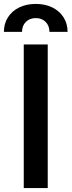

<svg xmlns="http://www.w3.org/2000/svg" viewBox="-52 -953 363 973"><path d="M189.9 -727.5V0H68.4V-727.5ZM-32.2 -791.5Q-32.2 -833 -11.7 -865.2Q8.8 -897.5 45.4 -915.3Q82 -933.1 129.4 -933.1Q176.8 -933.1 213.1 -915.3Q249.5 -897.5 270 -865.2Q290.5 -833 290.5 -791.5H198.7Q198.7 -822.3 179.4 -841.8Q160.2 -861.3 129.4 -861.3Q98.1 -861.3 78.9 -841.8Q59.6 -822.3 59.6 -791.5Z"/></svg>

Font: Inter Cardless Tabular Medium
Style: Regular
Weight: 500
Designer: Rasmus Andersson
Foundry: rsms
Version: Version 4.000;git-4fc901f